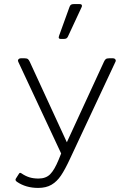

<svg xmlns="http://www.w3.org/2000/svg" viewBox="-20 -766 623 942"><path d="M268 -583 270 -591 321 -732Q324 -740 328.5 -743Q333 -746 343 -746H370Q382 -746 382 -738Q382 -733 380 -730L313 -586Q310 -580 305.5 -577.5Q301 -575 293 -575H278Q268 -575 268 -583ZM63 126Q58 122 56.5 118.5Q55 115 58 110L72 88Q75 82 79 82Q82 82 86 85Q105 98 124.5 104Q144 110 169 110Q205 110 226 89Q247 68 268 17L280 -13L70 -462Q68 -466 68 -468Q68 -473 72 -476.5Q76 -480 82 -480H101Q112 -480 117 -476Q122 -472 126 -463L308 -68L490 -463Q494 -472 499 -476Q504 -480 515 -480H534Q542 -480 546 -474.5Q550 -469 546 -462L324 12Q299 66 279 95.5Q259 125 232.5 140.5Q206 156 167 156Q107 156 63 126Z"/></svg>

Font: Mitr ExtraLight
Style: Regular
Weight: 250
Designer: Thanarat Vachiruckul
Foundry: Cadson Demak Co.,Ltd.
Version: Version 1.000